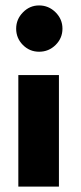

<svg xmlns="http://www.w3.org/2000/svg" viewBox="-20 -687 300 707"><path d="M124 -496.5Q89 -496.5 64.2 -521.5Q39.5 -546.5 39.5 -581.5Q39.5 -616 64.5 -641.5Q89.5 -667 124 -667Q159 -667 184.5 -641.8Q210 -616.5 210 -581.5Q210 -546.5 184.8 -521.5Q159.5 -496.5 124 -496.5ZM47.5 0V-410.5H197V0Z"/></svg>

Font: League Spartan
Style: Bold
Weight: 700
Foundry: The League of Moveable Type
Version: Version 2.002